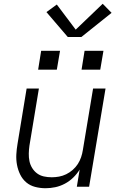

<svg xmlns="http://www.w3.org/2000/svg" viewBox="-20 -989 640 1017"><path d="M221 8Q193 8 166 1Q139 -6 119 -23Q99 -40 87 -64.5Q75 -89 70 -116Q65 -143 66.5 -171Q68 -199 73 -228L121 -520H186L136 -218Q133 -197 132.5 -176Q132 -155 136 -135.5Q140 -116 150.5 -99Q161 -82 176.5 -70.5Q192 -59 212 -54.5Q232 -50 254 -50Q273 -50 292.5 -53.5Q312 -57 330.5 -66Q349 -75 365 -89Q381 -103 392 -120Q403 -137 409.5 -156Q416 -175 419 -195L473 -520H539L452 0H387L402 -91Q388 -68 368 -48.5Q348 -29 323.5 -16Q299 -3 273 2.5Q247 8 221 8ZM511 -620H412L428 -720H528ZM281 -620H182L198 -720H298ZM339 -793 226 -925 281 -965 381 -832 524 -969 571 -921 411 -793Z"/></svg>

Font: Iosevka SS04 Light Extended
Style: Italic
Weight: 300
Width: 7
Italic angle: -9°
Monospace: yes
Designer: Belleve Invis
Foundry: Belleve Invis
Version: Version 19.0.0; ttfautohint (v1.8.4)